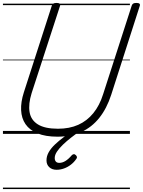

<svg xmlns="http://www.w3.org/2000/svg" viewBox="-20 -910 971 1305"><path d="M371 19Q289 19 235 -3.5Q181 -26 153.5 -66Q126 -106 123.5 -161.5Q121 -217 142 -282L332 -871Q335 -881 342 -885.5Q349 -890 365 -890Q379 -890 385.5 -885.5Q392 -881 388 -870L195 -277Q172 -203 181 -148.5Q190 -94 237.5 -64.5Q285 -35 374 -35Q452 -35 511.5 -61.5Q571 -88 614 -140.5Q657 -193 681 -270L875 -871Q878 -881 885 -885.5Q892 -890 907 -890Q937 -890 930 -870L736 -266Q706 -173 655 -109Q604 -45 533 -13Q462 19 371 19ZM365 244Q334 244 315 226.5Q296 209 296 180Q296 151 311.5 124Q327 97 353.5 72Q380 47 412 23Q444 -1 477 -24L521 -21V-17Q492 3 462.5 26Q433 49 408 73Q383 97 367.5 120Q352 143 352 164Q352 179 359.5 188Q367 197 383 197Q404 197 425 184Q446 171 468 145Q474 139 481 138Q488 137 496 145Q502 151 503 157.5Q504 164 498 171Q483 193 461.5 209.5Q440 226 415 235Q390 244 365 244ZM0 365H863V375H0ZM0 -20H863V0H0ZM0 -505H863V-500H0ZM0 -885H863V-875H0Z"/></svg>

Font: Playwrite DK Uloopet Guides
Style: Regular
Weight: 400
Designer: Veronika Burian, José Scaglione
Foundry: TypeTogether
Version: Version 1.003